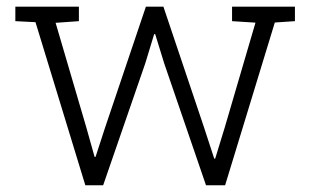

<svg xmlns="http://www.w3.org/2000/svg" viewBox="-20 -548 921 568"><path d="M439 -447.3 436 -446.8 409.7 -360.4 285.2 0H232.4L85 -482.4L25.4 -485.4V-528.3H213.4V-485.4L144.5 -480.5L235.4 -170.9L259.8 -84H262.7L291 -170.9L411.6 -528.3H463.4L583.5 -171.4L613.8 -78.6L616.7 -79.1L645 -171.4L735.8 -481L666.5 -485.4V-528.3H852.5V-485.4L793 -481.4L646 0H589.4L465.8 -360.4Z"/></svg>

Font: Suwannaphum Light
Style: Regular
Weight: 300
Designer: Danh Hong
Version: Version 8.002; ttfautohint (v1.8.3)